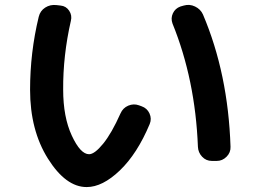

<svg xmlns="http://www.w3.org/2000/svg" viewBox="-20 -715 1040 782"><path d="M786.1 -117.2Q775.4 -390.6 682.6 -619.1Q674.8 -640.6 684.1 -660.6Q693.4 -680.7 714.8 -688.5L728.5 -692.4Q752 -699.2 774.4 -688.5Q796.9 -677.7 806.6 -656.2Q909.2 -415 918.9 -117.2Q919.9 -93.8 902.8 -76.7Q885.7 -59.6 863.3 -59.6H842.8Q819.3 -59.6 803.2 -76.7Q787.1 -93.8 786.1 -117.2ZM333 46.9Q248 46.9 175.3 -68.8Q102.5 -184.6 102.5 -349.6Q102.5 -501 137.7 -646.5Q143.6 -670.9 164.1 -684.1Q184.6 -697.3 210 -694.3L226.6 -692.4Q249 -690.4 261.7 -671.4Q274.4 -652.3 268.6 -629.9Q236.3 -488.3 237.3 -349.6Q237.3 -238.3 272.5 -162.6Q307.6 -86.9 342.8 -86.9Q365.2 -86.9 399.9 -129.4Q434.6 -171.9 470.7 -252.9Q480.5 -275.4 502.4 -284.7Q524.4 -293.9 545.9 -286.1L556.6 -282.2Q579.1 -274.4 588.9 -252.9Q598.6 -231.4 589.8 -210Q539.1 -88.9 468.3 -21Q397.5 46.9 333 46.9Z"/></svg>

Font: Rounded Mgen+ 1mn bold
Style: Bold
Weight: 700
Designer: [Source Han Sans]
Ryoko NISHIZUKA  (kana & ideographs); Paul D. Hunt (Latin, Greek & Cyrillic); Wenlong ZHANG  (bopomofo
Version: Version 1.059.20150602